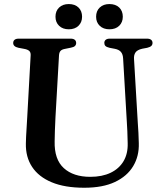

<svg xmlns="http://www.w3.org/2000/svg" viewBox="-20 -886 787 924"><path d="M590.5 -297 572.5 -604.5Q571.5 -624.5 562.2 -635.8Q553 -647 533 -651L507 -656Q492.5 -659.5 487.2 -665Q482 -670.5 482 -679.5Q482 -689 488.8 -694.5Q495.5 -700 508 -700H687.5Q700.5 -700 707.2 -694.5Q714 -689 714 -679.5Q714 -670.5 708.2 -665Q702.5 -659.5 688.5 -656L664.5 -651.5Q640.5 -646 632 -633.5Q623.5 -621 625 -601.5L643 -297Q645 -271.5 646.2 -247.2Q647.5 -223 648 -197Q650 -135 621 -86.5Q592 -38 533.2 -10.2Q474.5 17.5 385.5 17.5Q291.5 17.5 228.8 -8.8Q166 -35 134.5 -82.8Q103 -130.5 104.5 -195.5Q104.5 -208 105.5 -227.2Q106.5 -246.5 108 -270.5Q109.5 -294.5 111 -321.5L127.5 -619.5Q128.5 -633.5 120.8 -640.8Q113 -648 95.5 -651L69 -656Q43.5 -661.5 43.5 -679Q43.5 -689 50.2 -694.5Q57 -700 70 -700H320Q333 -700 339.8 -694.5Q346.5 -689 346.5 -679Q346.5 -670.5 340.8 -664.8Q335 -659 321 -656.5L294 -651Q278.5 -648.5 271.8 -641.5Q265 -634.5 264 -620L247 -322.5Q245 -287 244.2 -258Q243.5 -229 243 -205.5Q241 -119 287 -77Q333 -35 414.5 -35Q471.5 -35 512.2 -54.5Q553 -74 574.5 -110.2Q596 -146.5 594.5 -197Q594 -231.5 592.8 -254.5Q591.5 -277.5 590.5 -297ZM311 -745Q282 -745 264.5 -761.8Q247 -778.5 247 -805.5Q247 -833 264.5 -849.8Q282 -866.5 311 -866.5Q340.5 -866.5 357.8 -849.8Q375 -833 375 -805.5Q375 -779 357.8 -762Q340.5 -745 311 -745ZM506.5 -745Q477.5 -745 460 -761.8Q442.5 -778.5 442.5 -805.5Q442.5 -833 460 -849.8Q477.5 -866.5 506.5 -866.5Q536.5 -866.5 553.8 -849.8Q571 -833 571 -805.5Q571 -779 553.8 -762Q536.5 -745 506.5 -745Z"/></svg>

Font: Fraunces Medium
Style: Regular
Weight: 500
Version: Version 1.000;[b76b70a41]